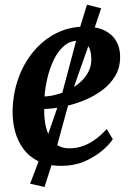

<svg xmlns="http://www.w3.org/2000/svg" viewBox="-20 -680 549 800"><path d="M450 -100Q436.5 -79 406.8 -53.2Q377 -27.5 333.5 -8.2Q290 11 234.5 11Q179 11 140.2 -8Q101.5 -27 77.8 -59.2Q54 -91.5 43.2 -131.2Q32.5 -171 32.5 -212.5Q33 -287 55.8 -351.5Q78.5 -416 119.2 -465Q160 -514 214.5 -541.5Q269 -569 332.5 -569Q383.5 -569 415.8 -553Q448 -537 464 -509.2Q480 -481.5 480.5 -447Q481.5 -399.5 460 -363.5Q438.5 -327.5 402.8 -301.8Q367 -276 324.5 -259.5Q282 -243 240 -234.8Q198 -226.5 164.5 -226Q163.5 -192 169 -162.5Q174.5 -133 187 -110.2Q199.5 -87.5 219.8 -74.8Q240 -62 268.5 -62Q301.5 -62 330 -73.2Q358.5 -84.5 382 -102.8Q405.5 -121 424.5 -142.5ZM304.5 -510Q271 -510 246 -488Q221 -466 204 -430.5Q187 -395 177.5 -354.8Q168 -314.5 165.5 -278Q189 -279 216 -286.2Q243 -293.5 268.8 -306.5Q294.5 -319.5 315.5 -338.5Q336.5 -357.5 349 -382.2Q361.5 -407 360.5 -436.5Q359.5 -473.5 345 -491.8Q330.5 -510 304.5 -510ZM165.5 99 105.5 85.5 148.5 -28 237.5 -285.5 305 -539 342.5 -660.5 401.5 -645.5 363 -530.5 273 -275 202.5 -16.5Z"/></svg>

Font: Merriweather 20pt SemiBold
Style: Italic
Weight: 600
Italic angle: -7.8°
Version: Version 2.101